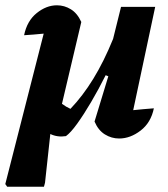

<svg xmlns="http://www.w3.org/2000/svg" viewBox="-48 -515 634 725"><path d="M118 190H-21L-28 180L117 -388Q97 -386 78.5 -384.5Q60 -383 43 -382Q54 -436 90.5 -465.5Q127 -495 167 -495Q195 -495 219.5 -480Q244 -465 259 -432L186 -123Q202 -111 218 -104Q264 -152 304 -217Q344 -282 379 -368L409 -489H538L455 -99Q493 -103 533 -106Q522 -52 483 -22Q444 8 402 8Q373 8 348 -7.5Q323 -23 309 -56L361 -227L351 -231Q324 -177 296 -129.5Q268 -82 243.5 -48Q219 -14 201 -1Q169 4 142 -9L122 175Z"/></svg>

Font: Piazzolla SC
Style: Bold Italic
Weight: 700
Italic angle: -11.3°
Designer: Juan Pablo del Peral
Foundry: Huerta Tipografica
Version: Version 1.330